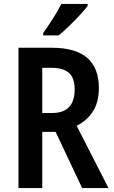

<svg xmlns="http://www.w3.org/2000/svg" viewBox="-20 -957 578 977"><path d="M243 -714Q365 -714 424 -662.5Q483 -611 483 -509Q483 -438 453.5 -391Q424 -344 370 -317L532 0H398L263 -286H195V0H74V-714ZM242 -612H195V-382H246Q360 -382 360 -503Q360 -560 331 -586Q302 -612 242 -612ZM426 -927Q412 -908 386 -880Q360 -852 331 -824Q302 -796 279 -777H200V-789Q226 -826 250.5 -864.5Q275 -903 292 -937H426Z"/></svg>

Font: Noto Sans Myanmar UI Condensed SemiBold
Style: Regular
Weight: 600
Width: 3
Designer: Monotype Design Team
Foundry: Monotype Imaging Inc.
Version: Version 2.103; ttfautohint (v1.8.4.7-5d5b)